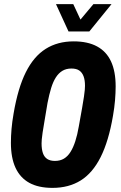

<svg xmlns="http://www.w3.org/2000/svg" viewBox="-20 -901 587 933"><path d="M235 12Q167 12 122.5 -12.5Q78 -37 55.5 -85.5Q33 -134 33 -207Q33 -239 36 -274Q39 -309 46 -349Q67 -473 105.5 -550Q144 -627 202 -663.5Q260 -700 338 -700Q406 -700 451.5 -675.5Q497 -651 519.5 -602.5Q542 -554 542 -481Q542 -450 539 -414Q536 -378 529 -338Q508 -215 469 -137.5Q430 -60 372 -24Q314 12 235 12ZM247 -119Q272 -119 290.5 -130Q309 -141 322.5 -162.5Q336 -184 346 -215Q356 -246 363 -287Q373 -342 379 -376.5Q385 -411 388 -431.5Q391 -452 392 -464Q393 -476 393 -484Q393 -512 386 -530.5Q379 -549 365 -558.5Q351 -568 327 -568Q302 -568 283.5 -557Q265 -546 251.5 -525Q238 -504 228.5 -473Q219 -442 211 -401Q202 -346 196 -311.5Q190 -277 187 -256.5Q184 -236 183 -224Q182 -212 182 -204Q182 -176 188.5 -157Q195 -138 209.5 -128.5Q224 -119 247 -119ZM522 -881 414 -748H313L252 -881H336L385 -776H346L434 -881Z"/></svg>

Font: Archivo ExtraCondensed ExtraBold
Style: Italic
Weight: 800
Width: 2
Italic angle: -10°
Designer: Hector Gatti
Foundry: Omnibus-Type
Version: Version 2.001